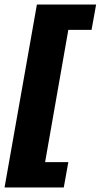

<svg xmlns="http://www.w3.org/2000/svg" viewBox="-42 -720 442 843"><path d="M120 -700H380L360 -589H258L156 -8H258L238 103H-22Z"/></svg>

Font: Sarabun ExtraBold
Style: Italic
Weight: 800
Italic angle: -10°
Designer: Suppakit Chalermlarp | Katatrad Co.,Ltd.
Foundry: Cadson Demak Co.,Ltd.
Version: Version 1.000; ttfautohint (v1.6)